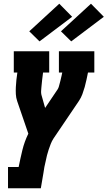

<svg xmlns="http://www.w3.org/2000/svg" viewBox="-20 -805 577 1030"><path d="M23 205V91H80Q89 46 100 0.5Q111 -45 132 -88L72 -263Q66 -281 65 -300Q64 -319 65 -338Q66 -357 68 -376.5Q70 -396 73 -415V-416Q73 -416 73 -416Q73 -416 73 -416H54V-530H244V-416H211Q210 -406 208.5 -396Q207 -386 206 -376Q205 -366 204 -356Q203 -346 202 -336Q201 -326 200.5 -316Q200 -306 202 -297L222 -226L290 -327Q294 -334 296 -341.5Q298 -349 300 -356.5Q302 -364 304 -371.5Q306 -379 307.5 -386.5Q309 -394 311 -401.5Q313 -409 314 -416H296V-530H486V-416H452Q448 -397 444 -377.5Q440 -358 434.5 -338.5Q429 -319 422 -300Q415 -281 403 -263L267 -62Q258 -48 252 -32.5Q246 -17 241 -2Q236 13 232 28.5Q228 44 225 60Q221 76 218 91.5Q215 107 213 123L199 205ZM362 -583 307 -637 468 -785 537 -715ZM192 -583 137 -637 298 -785 367 -715Z"/></svg>

Font: Iosevka Curly Slab HvObl
Style: Regular
Weight: 900
Italic angle: -9°
Monospace: yes
Designer: Belleve Invis
Foundry: Belleve Invis
Version: Version 11.1.0; ttfautohint (v1.8.3)